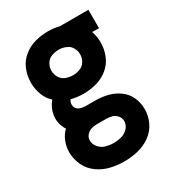

<svg xmlns="http://www.w3.org/2000/svg" viewBox="-182 -640 863 955"><g transform="rotate(-30 250.0 -162.5)"><path d="M250 213Q211 213 172.5 204Q134 195 101 171.5Q68 148 51 111.5Q34 75 34 36Q34 2 48 -30Q59 -55 79 -74Q75 -79 72 -86Q58 -113 58 -142Q58 -181 79 -215Q85 -225 92 -233Q68 -255 56 -285Q42 -321 42 -359Q42 -397 56.5 -433Q71 -469 101 -493.5Q131 -518 168 -528Q205 -538 243 -538Q275 -538 307 -530H309H471V-424L432 -425Q443 -393 443 -359Q443 -321 428.5 -285Q414 -249 384 -224.5Q354 -200 317 -190Q280 -180 243 -180Q207 -180 172 -189Q163 -178 163 -164Q163 -124 219 -122H224H276Q311 -122 345.5 -113.5Q380 -105 409 -84Q438 -63 452.5 -30.5Q467 2 467 37Q467 77 449.5 113Q432 149 399 172Q366 195 327.5 204Q289 213 250 213ZM250 107Q273 107 295 101Q317 95 333 77.5Q349 60 349 38Q349 21 337.5 7Q326 -7 309.5 -11.5Q293 -16 276 -16H224H222H221Q205 -16 190 -11Q174 -6 163 7Q152 20 152 36Q152 59 167.5 77Q183 95 205.5 101Q228 107 250 107ZM222 -16H221ZM243 -286Q263 -286 283 -293.5Q303 -301 314 -319.5Q325 -338 325 -359Q325 -380 314 -398.5Q303 -417 283 -424Q267 -431 249 -432H243H242Q222 -432 202 -424.5Q182 -417 171 -398.5Q160 -380 160 -359Q160 -338 171 -319.5Q182 -301 202 -293.5Q222 -286 243 -286Z"/></g></svg>

Font: Iosevka SS01
Style: Bold
Weight: 700
Monospace: yes
Designer: Belleve Invis
Foundry: Belleve Invis
Version: 2.3.3; ttfautohint (v1.8.3)